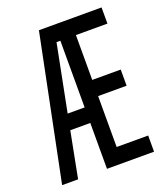

<svg xmlns="http://www.w3.org/2000/svg" viewBox="-133 -804 765 893"><g transform="rotate(-20 250.0 -357.0)"><path d="M319 -634V-412H460V-332H319V-80H475V0H242V-227H143L99 0H20L165 -714H475V-634ZM242 -304V-634H223L158 -304Z"/></g></svg>

Font: Noto Sans Mono UI Cond
Style: Regular
Weight: 400
Width: 3
Monospace: yes
Designer: Monotype Design team
Foundry: Monotype Imaging Inc.
Version: Version 1.000